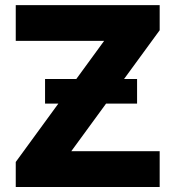

<svg xmlns="http://www.w3.org/2000/svg" viewBox="-20 -748 702 768"><path d="M43 0V-100.1L396.5 -584.5H43V-727.5H618.7V-627L265.1 -143.1H618.7V0ZM160.2 -333.5V-432.1H528.3V-333.5Z"/></svg>

Font: Inter Display Extra Bold
Style: Regular
Weight: 800
Designer: Rasmus Andersson
Foundry: rsms
Version: Version 4.000;git-4fc901f